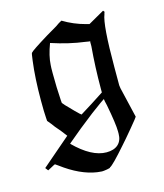

<svg xmlns="http://www.w3.org/2000/svg" viewBox="-104 -548 712 835"><g transform="rotate(-15 252.0 -130.5)"><path d="M27 144 17 131 82 75 146 20 126 -6Q99 -37 92 -48L78 -65L77 -79Q75 -103 75 -158Q75 -257 85 -334Q89 -366 91 -368Q96 -376 176 -425Q187 -432 222 -452Q240 -465 249 -469L251 -470Q297 -442 350 -428L365 -424L437 -465L442 -459V-458Q441 -456 440 -453.5Q439 -451 439 -449Q421 -405 421 -215V-133L423 -119L447 -17L455 17Q455 19 420.5 60.5Q386 102 367 123Q304 195 290 201Q290 204 274.5 206.5Q259 209 252 209Q247 209 231 207Q156 196 75 135L62 126Q60 126 44 135ZM328 -354Q257 -363 178 -389Q158 -336 156 -296Q155 -287 155 -259Q155 -195 159 -135L160 -124L170 -112Q180 -101 204 -77Q228 -53 230 -53Q231 -53 286 -88L340 -123V-141Q340 -235 348 -329Q348 -334 348 -339.5Q348 -345 348 -348L349 -351Q344 -351 328 -354ZM293 134Q327 134 345.5 117Q364 100 364 69V59Q364 26 347 -63Q341 -87 341 -93Q339 -93 277 -47Q208 6 152 54L149 57Q226 134 293 134Z"/></g></svg>

Font: MathJax_Fraktur
Style: Regular
Weight: 400
Version: Version 1.1